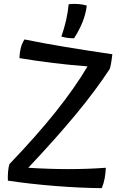

<svg xmlns="http://www.w3.org/2000/svg" viewBox="-20 -944 626 998"><path d="M530 -72Q529 -43 524 -16.5Q519 10 509 34Q395 33 264.5 22.5Q134 12 21 -5Q20 -30 22 -52.5Q24 -75 29 -91Q169 -237 268.5 -361.5Q368 -486 435 -599Q343 -606 257 -616.5Q171 -627 81 -642Q82 -671 88 -694.5Q94 -718 107 -739Q211 -718 319.5 -700Q428 -682 564 -662Q560 -628 556.5 -610.5Q553 -593 550 -585Q478 -475 375.5 -351Q273 -227 127 -72Q236 -65 336 -65Q436 -65 530 -72ZM431 -915Q426 -872 409.5 -830.5Q393 -789 365 -745Q348 -745 332 -747Q316 -749 299 -754Q314 -797 323.5 -838.5Q333 -880 337 -922Q361 -925 387 -923Q413 -921 431 -915Z"/></svg>

Font: Atma Medium
Style: Regular
Weight: 500
Designer: Gregori Vincens, Jeremie Hornus, Riccardo Olocco, Yoann Minet.
Foundry: black foundry
Version: Version 1.101;PS 1.100;hotconv 1.0.86;makeotf.lib2.5.63406